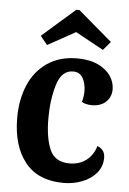

<svg xmlns="http://www.w3.org/2000/svg" viewBox="-54 -783 569 846"><g transform="rotate(5 230.5 -360.5)"><path d="M168 -256Q168 -170 190.5 -118Q213 -66 278 -66Q321 -66 351.5 -89Q382 -112 394 -153Q428 -140 428 -104Q428 -65 404 -36.5Q380 -8 341 7Q302 22 260 22Q146 22 88.5 -50.5Q31 -123 31 -246Q31 -328 58.5 -392Q86 -456 140.5 -493Q195 -530 272 -530Q326 -530 363.5 -512.5Q401 -495 420 -467Q439 -439 439 -408Q439 -374 416 -352Q393 -330 352 -330Q341 -330 328.5 -333Q316 -336 309 -341Q316 -367 316 -387Q316 -423 302 -447Q288 -471 259 -471Q208 -471 188 -404.5Q168 -338 168 -256ZM263 -743 413 -615 381 -577 257 -645 134 -577 103 -615 249 -743Z"/></g></svg>

Font: Sansita Medium
Style: Regular
Weight: 500
Designer: Pablo Cosgaya
Foundry: Omnibus-Type
Version: Version 1.006